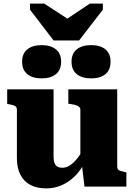

<svg xmlns="http://www.w3.org/2000/svg" viewBox="-20 -1038 746 1068"><path d="M278 -813H420L552 -984V-1018H480L309 -904L400 -905L226 -1018H147V-984ZM278 -541V-164Q278 -145 283 -131.5Q288 -118 298.5 -111.5Q309 -105 327 -105Q348 -105 368 -117.5Q388 -130 409.5 -156.5Q431 -183 454 -225L451 -136Q430 -91 397 -58.5Q364 -26 323.5 -8Q283 10 238 10Q186 10 149.5 -9Q113 -28 93.5 -66Q74 -104 74 -158V-428Q74 -442 64 -448Q54 -454 31 -458L20 -460V-541ZM632 -541V-110Q632 -101 636.5 -95.5Q641 -90 651 -87Q661 -84 675 -81L683 -79V0H450L435 -126L427 -132V-428Q427 -442 412 -449Q397 -456 375 -459L360 -461V-541ZM320 -695Q320 -649 291 -625.5Q262 -602 212 -602Q161 -602 132 -625.5Q103 -649 103 -695Q103 -740 132 -763.5Q161 -787 212 -787Q262 -787 291 -763.5Q320 -740 320 -695ZM595 -695Q595 -649 566.5 -625.5Q538 -602 487 -602Q436 -602 407 -625.5Q378 -649 378 -695Q378 -740 407 -763.5Q436 -787 487 -787Q538 -787 566.5 -763.5Q595 -740 595 -695Z"/></svg>

Font: Roboto Serif ExtraBold
Style: Regular
Weight: 800
Designer: Greg Gazdowicz
Foundry: Commercial Type
Version: Version 1.008